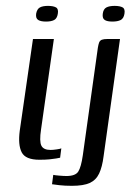

<svg xmlns="http://www.w3.org/2000/svg" viewBox="-20 -529 451 640"><path d="M111.4 3.5Q65 3.5 52.3 -21.3Q39.6 -46 45.9 -93.7L89.9 -399H159.6L116.9 -98Q110.7 -57.5 118 -43.3Q125.2 -29.2 148.5 -29.2Q156.5 -29.2 168.7 -31Q180.9 -32.7 184.4 -34.5L180.4 -3.3Q176.1 -2.3 167.5 -0.8Q159 0.7 145.2 2.1Q131.5 3.5 111.4 3.5ZM133.4 -457.1Q116.3 -457.1 107.5 -462.3Q98.6 -467.5 100.4 -482.9Q103.2 -498.8 112.8 -504.1Q122.4 -509.4 140.3 -509.4Q158.1 -509.2 166.8 -504.2Q175.5 -499.3 172.7 -482.9Q170.2 -467.5 160.5 -462.3Q150.7 -457.1 133.4 -457.1ZM219.5 90.4Q196 90.4 178 88.3Q159.9 86.1 153.4 85.1L157.5 53.9Q162.7 55.2 177.4 56.4Q192 57.7 201.5 57.7Q231.3 57.7 240.8 43Q250.3 28.3 256.1 -11.7L306.2 -369.8Q308 -381 310.5 -387.5Q313.1 -393.9 319.4 -396.5Q325.8 -399 338.2 -399H380L325.3 -8.2Q320.8 27.6 310.4 49.5Q300.1 71.3 279.1 80.9Q258.2 90.4 219.5 90.4ZM354.7 -457.1Q337.6 -457.1 329.2 -462.3Q320.7 -467.5 322.5 -482.9Q324.5 -498.8 334.5 -504.1Q344.5 -509.4 362.4 -509.4Q380.2 -509.2 388.9 -504.2Q397.6 -499.3 394.8 -482.9Q392.3 -467.5 382.2 -462.3Q372.1 -457.1 354.7 -457.1Z"/></svg>

Font: Genos Thin
Style: Italic
Weight: 100
Italic angle: -8°
Designer: Robert E. Leuschke
Foundry: Robert E. Leuschke
Version: Version 1.010